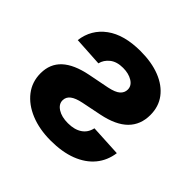

<svg xmlns="http://www.w3.org/2000/svg" viewBox="-145 -698 852 852"><g transform="rotate(45 281.0 -271.5)"><path d="M47.9 -390Q57.7 -465.1 117.3 -508.9Q176.9 -552.7 279.9 -552.7Q349.8 -552.7 401.7 -532.2Q453.6 -511.6 482.4 -473.6Q511.1 -435.6 511.1 -382.8Q511.1 -321.7 472.3 -282.7Q433.4 -243.7 353.3 -227.3L259 -208.2Q223.2 -200.8 206.2 -187.5Q189.1 -174.2 189.1 -153.3Q189.1 -129.5 213.7 -113.9Q238.4 -98.2 277.7 -98.2Q318.4 -98.2 344.2 -115.4Q370 -132.5 377.1 -165.6L525.4 -157.8Q518.3 -105.9 487.1 -68.1Q455.9 -30.4 403.1 -9.9Q350.3 10.5 277.9 10.5Q207.4 10.5 152.5 -12Q97.7 -34.5 66.4 -75Q35.2 -115.4 35.2 -169.3Q35.2 -228.3 74.3 -264.6Q113.4 -301 192.6 -316.8L291.8 -336.3Q329.6 -344.2 345 -358.1Q360.4 -372 360.4 -391.8Q360.4 -415.9 336.5 -430.6Q312.7 -445.3 277.5 -445.3Q238.2 -445.3 214.9 -426.6Q191.7 -407.9 185.7 -381.8Z"/></g></svg>

Font: Inter
Style: Regular
Weight: 400
Designer: Rasmus Andersson
Foundry: rsms
Version: Version 4.000;git-8c9346024